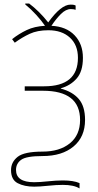

<svg xmlns="http://www.w3.org/2000/svg" viewBox="-20 -869 551 1079"><path d="M376 -843Q323 -843 251 -743Q200 -807 144 -849H122V-844Q154 -818 184 -785Q214 -752 233 -724Q174 -721 130 -700Q86 -679 48 -649L63 -629Q104 -659 147 -679Q190 -699 252 -699Q328 -699 373 -657.5Q418 -616 418 -544Q418 -384 228 -384H119V-359H221Q430 -359 430 -195Q430 -110 372.5 -63.5Q315 -17 219 -17Q116 -17 79 12.5Q42 42 42 87Q42 141 79.5 160.5Q117 180 172 180Q202 180 249 175Q296 170 333 170Q395 170 427 190V160Q393 145 333 145Q296 145 249 150Q202 155 172 155Q70 155 70 86Q70 50 99 29Q128 8 219 8Q329 8 393.5 -46Q458 -100 458 -195Q458 -272 422.5 -313Q387 -354 322 -371V-373Q376 -388 411 -428Q446 -468 446 -544Q446 -622 399 -671Q352 -720 269 -724Q294 -762 322 -790Q350 -818 378 -818Q394 -818 405 -814V-838Q397 -842 389.5 -842.5Q382 -843 376 -843Z"/></svg>

Font: Noto Sans Display Thin
Style: Regular
Weight: 250
Designer: Monotype Design Team
Foundry: Monotype Imaging Inc.
Version: Version 1.900